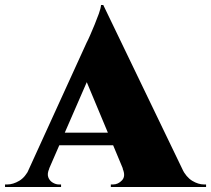

<svg xmlns="http://www.w3.org/2000/svg" viewBox="-60 -744 840 764"><path d="M351 -724 697 -6H457L264 -468ZM136 -73Q127 -53 132 -39Q137 -25 149.5 -17.5Q162 -10 174 -10H183V0H-40V-10Q-40 -10 -35.5 -10Q-31 -10 -31 -10Q-8 -10 16.5 -24.5Q41 -39 57 -73ZM351 -724V-568L105 -3H24L285 -575Q290 -584 298.5 -603.5Q307 -623 316.5 -646Q326 -669 333.5 -690Q341 -711 342 -724ZM433 -216V-166H150V-216ZM428 -73H664Q681 -39 705 -24.5Q729 -10 752 -10Q752 -10 756 -10Q760 -10 760 -10V0H381V-10H390Q410 -10 425.5 -26.5Q441 -43 428 -73Z"/></svg>

Font: Cinzel Black
Style: Regular
Weight: 900
Designer: Natanael Gama
Version: Version 2.000